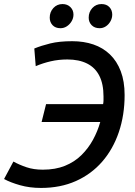

<svg xmlns="http://www.w3.org/2000/svg" viewBox="-31 -911 667 946"><path d="M171 15Q115 15 67.5 1.5Q20 -12 -11 -29L35 -115Q64 -99 99.5 -87Q135 -75 180 -75Q242 -75 289 -94Q336 -113 370 -146.5Q404 -180 427 -222Q450 -264 463 -310H174L196 -398H477Q479 -408 479 -417.5Q479 -427 479 -436Q479 -497 458.5 -537.5Q438 -578 398 -598Q358 -618 301 -618Q258 -618 219 -609Q180 -600 145 -585L138 -672Q172 -686 216.5 -697Q261 -708 325 -708Q382 -708 429 -692Q476 -676 510.5 -643Q545 -610 564 -560Q583 -510 583 -443Q583 -344 554.5 -260Q526 -176 472.5 -114.5Q419 -53 343 -19Q267 15 171 15ZM460 -772Q435 -772 420.5 -787Q406 -802 406 -824Q406 -852 424 -871.5Q442 -891 469 -891Q494 -891 508 -876Q522 -861 522 -839Q522 -822 513.5 -806.5Q505 -791 491 -781.5Q477 -772 460 -772ZM267 -772Q242 -772 228 -787Q214 -802 214 -824Q214 -852 232 -871.5Q250 -891 277 -891Q301 -891 316 -876Q331 -861 331 -839Q331 -822 322 -806.5Q313 -791 298.5 -781.5Q284 -772 267 -772Z"/></svg>

Font: Ubuntu Sans Medium
Style: Italic
Weight: 500
Italic angle: -13.5°
Designer: Dalton Maag Ltd
Foundry: Dalton Maag Ltd
Version: Version 1.006